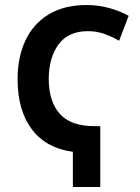

<svg xmlns="http://www.w3.org/2000/svg" viewBox="-20 -744 559 764"><path d="M270 0V-140Q164 -154 107 -229Q50 -304 50 -430Q50 -516 81 -582.5Q112 -649 173.5 -686.5Q235 -724 325 -724Q370 -724 413 -712.5Q456 -701 492 -681L454 -582Q424 -599 394 -609.5Q364 -620 330 -620Q251 -620 212.5 -566.5Q174 -513 174 -430Q174 -340 218 -291Q262 -242 355 -242H379V0Z"/></svg>

Font: Noto Sans Condensed SemiBold
Style: Regular
Weight: 600
Width: 3
Designer: Monotype Design Team
Foundry: Monotype Imaging Inc.
Version: Version 2.013; ttfautohint (v1.8.4.7-5d5b)